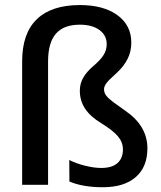

<svg xmlns="http://www.w3.org/2000/svg" viewBox="-20 -745 651 774"><path d="M574.2 -147Q574.2 -71.8 527.1 -31Q480 9.8 394.5 9.8Q314.5 9.8 259.8 -13.2L259.3 -100.1Q284.2 -86.9 321.3 -77.4Q358.4 -67.9 388.2 -67.9Q431.6 -67.9 453.6 -87.6Q475.6 -107.4 475.6 -142.1Q475.6 -171.4 455.6 -195.3Q435.5 -219.2 388.7 -248Q344.7 -274.4 323.2 -306.6Q301.8 -338.9 301.8 -379.4Q301.8 -407.7 315.4 -431.6Q329.1 -455.6 356 -478.5Q384.8 -502.9 397.5 -523.2Q410.2 -543.5 410.2 -566.9Q410.2 -602.5 380.9 -624Q351.6 -645.5 301.8 -645.5Q236.8 -645.5 205.3 -609.1Q173.8 -572.8 173.8 -497.1V0H69.3V-498Q69.3 -610.4 128.4 -667.5Q187.5 -724.6 302.2 -724.6Q397.5 -724.6 453.4 -683.8Q509.3 -643.1 509.3 -573.2Q509.3 -537.1 494.6 -508.1Q480 -479 454.6 -455.1Q433.1 -435.5 421.1 -423.6Q409.2 -411.6 404.3 -402.8Q399.4 -394 399.4 -384.8Q399.4 -370.6 408.9 -358.6Q418.5 -346.7 437.7 -332.5Q457 -318.4 486.8 -297.4Q574.2 -236.8 574.2 -147Z"/></svg>

Font: Arimo Medium
Style: Regular
Weight: 500
Designer: Steve Matteson
Foundry: Monotype Imaging Inc.
Version: Version 1.33